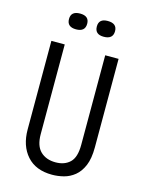

<svg xmlns="http://www.w3.org/2000/svg" viewBox="-126 -911 755 999"><g transform="rotate(15 252.0 -412.0)"><path d="M254 12Q166 12 118.5 -41.5Q71 -95 71 -183V-660H143V-177Q143 -114 173.5 -84.5Q204 -55 255 -55Q303 -55 332 -82.5Q361 -110 361 -177V-660H433V-183Q433 -123 417 -85Q401 -47 374.5 -25.5Q348 -4 316.5 4Q285 12 254 12ZM328 -751Q280 -751 280 -794Q280 -836 328 -836Q378 -836 378 -794Q378 -751 328 -751ZM179 -751Q130 -751 130 -794Q130 -836 179 -836Q228 -836 228 -794Q228 -751 179 -751Z"/></g></svg>

Font: Bricolage Grotesque 10pt Condensed Light
Style: Regular
Weight: 300
Width: 3
Designer: Mathieu Triay
Foundry: Atelier Triay
Version: Version 1.000; ttfautohint (v1.8.4.7-5d5b);gftools[0.9.32]